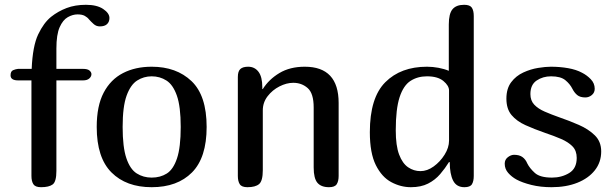

<svg xmlns="http://www.w3.org/2000/svg" viewBox="-20 -780 2568 800"><path d="M24 -466Q24 -483 34.5 -487.5Q45 -492 55 -493H112Q116 -588 139 -636.5Q162 -685 193 -710Q222 -733 257.5 -746.5Q293 -760 338 -760Q384 -760 410 -742.5Q436 -725 436 -705Q436 -689 426 -679.5Q416 -670 396 -670Q381 -670 370 -680Q359 -690 351 -699Q344 -708 333 -714Q322 -720 303 -720Q283 -720 262.5 -708.5Q242 -697 228.5 -666.5Q215 -636 215 -578V-493H326Q345 -493 353 -486Q361 -479 361 -471Q361 -461 352 -453Q343 -445 326 -445H215V-68Q215 -23 199.5 -11.5Q184 0 151 0Q127 0 119 -12.5Q111 -25 111 -47V-445H56Q24 -445 24 -466Z M612 0Q506 0 444.5 -61.5Q383 -123 383 -251Q383 -339 412 -394Q441 -449 492.5 -475.5Q544 -502 612 -502Q715 -502 778 -442Q841 -382 841 -251Q841 -123 780 -61.5Q719 0 612 0ZM612 -40Q648 -40 675 -57Q702 -74 717.5 -120Q733 -166 733 -251Q733 -336 717 -381.5Q701 -427 673.5 -444.5Q646 -462 612 -462Q579 -462 551.5 -444.5Q524 -427 507.5 -381.5Q491 -336 491 -251Q491 -167 506.5 -121Q522 -75 549.5 -57.5Q577 -40 612 -40Z M971 -459Q971 -483 981.5 -492.5Q992 -502 1014 -502Q1041 -502 1057 -481Q1073 -460 1073 -416V-409H1075Q1100 -449 1144 -475.5Q1188 -502 1250 -502Q1391 -502 1391 -351V-47Q1391 -25 1383 -12.5Q1375 0 1351 0Q1318 0 1302.5 -18.5Q1287 -37 1287 -82V-332Q1287 -391 1262 -413Q1237 -435 1202 -435Q1174 -435 1144.5 -420Q1115 -405 1095 -379Q1075 -353 1075 -320V-71Q1075 -26 1059.5 -13Q1044 0 1011 0Q987 0 979 -12.5Q971 -25 971 -47Z M1759 -502Q1783 -502 1807 -497.5Q1831 -493 1850 -485V-678Q1850 -723 1865.5 -741.5Q1881 -760 1914 -760Q1938 -760 1946 -748Q1954 -736 1954 -713V-47Q1954 -25 1946.5 -12.5Q1939 0 1915 0Q1882 0 1868 -27.5Q1854 -55 1854 -104L1851 -105Q1835 -79 1814 -54.5Q1793 -30 1763.5 -15Q1734 0 1692 0Q1650 0 1610.5 -21Q1571 -42 1546 -92Q1521 -142 1521 -229Q1521 -373 1585.5 -437.5Q1650 -502 1759 -502ZM1629 -237Q1629 -173 1643 -136Q1657 -99 1680.5 -83Q1704 -67 1732 -67Q1760 -67 1787 -86.5Q1814 -106 1832.5 -135.5Q1851 -165 1851 -194V-403Q1851 -423 1827.5 -442.5Q1804 -462 1759 -462Q1720 -462 1690.5 -443Q1661 -424 1645 -375Q1629 -326 1629 -237Z M2383 -122Q2383 -152 2365.5 -170Q2348 -188 2318 -201Q2288 -214 2252 -226Q2206 -242 2169.5 -258.5Q2133 -275 2111.5 -300.5Q2090 -326 2090 -369Q2090 -411 2110 -437.5Q2130 -464 2160.5 -478Q2191 -492 2222 -497Q2253 -502 2275 -502Q2313 -502 2347 -496Q2381 -490 2405 -477Q2425 -467 2441.5 -450Q2458 -433 2458 -410Q2458 -394 2446 -384Q2434 -374 2419 -374Q2397 -374 2385 -384Q2373 -394 2365 -410Q2355 -430 2335.5 -446Q2316 -462 2276 -462Q2242 -462 2216 -444.5Q2190 -427 2190 -388Q2190 -361 2206 -344Q2222 -327 2249.5 -315Q2277 -303 2311 -291Q2352 -277 2392 -259.5Q2432 -242 2458.5 -216Q2485 -190 2485 -149Q2485 -104 2458.5 -70.5Q2432 -37 2385.5 -18.5Q2339 0 2278 0Q2232 0 2194 -9.5Q2156 -19 2132 -32Q2112 -43 2097.5 -59.5Q2083 -76 2083 -98Q2083 -115 2096 -125Q2109 -135 2122 -135Q2144 -135 2157 -125.5Q2170 -116 2177 -99Q2187 -79 2208.5 -59.5Q2230 -40 2280 -40Q2320 -40 2351.5 -59Q2383 -78 2383 -122Z"/></svg>

Font: Marmelad
Style: Regular
Weight: 400
Designer: Manvel Shmavonyan
Foundry: Cyreal
Version: Version 1.110; ttfautohint (v1.8.4.7-5d5b)